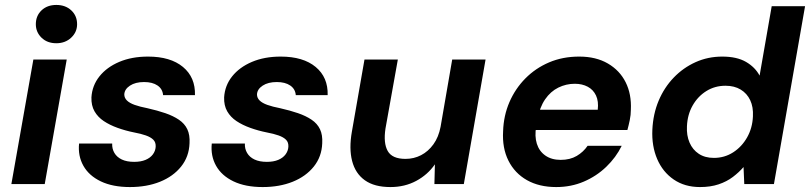

<svg xmlns="http://www.w3.org/2000/svg" viewBox="-20 -745 3278 777"><path d="M26 0 115 -504H250L161 0ZM208 -570Q171 -570 148 -592.5Q125 -615 125 -647Q125 -681 148 -703Q171 -725 208 -725Q245 -725 268.5 -703Q292 -681 292 -647Q292 -615 268 -592.5Q244 -570 208 -570Z M506 12Q436 12 388 -11Q340 -34 317.5 -74Q295 -114 300 -164H434Q433 -143 443 -126Q453 -109 473 -99.5Q493 -90 523 -90Q550 -90 569 -98Q588 -106 598.5 -120Q609 -134 610 -151Q611 -169 600.5 -179.5Q590 -190 570 -197Q550 -204 523 -209Q488 -216 456 -227.5Q424 -239 400 -255Q376 -271 362.5 -294.5Q349 -318 350 -351Q353 -399 382.5 -436Q412 -473 462.5 -494.5Q513 -516 579 -516Q670 -516 720.5 -474Q771 -432 769 -360H640Q638 -385 617.5 -399Q597 -413 563 -413Q528 -413 506 -398.5Q484 -384 483 -363Q483 -349 493.5 -338.5Q504 -328 525 -320.5Q546 -313 577 -307Q617 -298 649 -287Q681 -276 704 -260.5Q727 -245 738 -222Q749 -199 747 -165Q745 -111 713 -71Q681 -31 627.5 -9.5Q574 12 506 12Z M1043 12Q973 12 925 -11Q877 -34 854.5 -74Q832 -114 837 -164H971Q970 -143 980 -126Q990 -109 1010 -99.5Q1030 -90 1060 -90Q1087 -90 1106 -98Q1125 -106 1135.5 -120Q1146 -134 1147 -151Q1148 -169 1137.5 -179.5Q1127 -190 1107 -197Q1087 -204 1060 -209Q1025 -216 993 -227.5Q961 -239 937 -255Q913 -271 899.5 -294.5Q886 -318 887 -351Q890 -399 919.5 -436Q949 -473 999.5 -494.5Q1050 -516 1116 -516Q1207 -516 1257.5 -474Q1308 -432 1306 -360H1177Q1175 -385 1154.5 -399Q1134 -413 1100 -413Q1065 -413 1043 -398.5Q1021 -384 1020 -363Q1020 -349 1030.5 -338.5Q1041 -328 1062 -320.5Q1083 -313 1114 -307Q1154 -298 1186 -287Q1218 -276 1241 -260.5Q1264 -245 1275 -222Q1286 -199 1284 -165Q1282 -111 1250 -71Q1218 -31 1164.5 -9.5Q1111 12 1043 12Z M1560 12Q1495 12 1456.5 -15.5Q1418 -43 1405 -93.5Q1392 -144 1404 -212L1455 -504H1590L1540 -225Q1531 -166 1549 -134Q1567 -102 1621 -102Q1655 -102 1684 -117Q1713 -132 1734 -161Q1755 -190 1763 -232L1810 -504H1945L1857 0H1738L1740 -80Q1711 -38 1664.5 -13Q1618 12 1560 12Z M2231 12Q2162 12 2112.5 -16Q2063 -44 2037.5 -95Q2012 -146 2016 -214Q2018 -277 2041.5 -331.5Q2065 -386 2106 -427.5Q2147 -469 2202 -492.5Q2257 -516 2324 -516Q2392 -516 2440 -488Q2488 -460 2512 -412Q2536 -364 2533 -301Q2533 -280 2528.5 -258.5Q2524 -237 2519 -219H2111L2125 -301H2399Q2403 -335 2392 -358.5Q2381 -382 2358.5 -394Q2336 -406 2306 -406Q2271 -406 2239.5 -390.5Q2208 -375 2186 -343Q2164 -311 2155 -262L2150 -233Q2143 -194 2152.5 -163.5Q2162 -133 2187 -115.5Q2212 -98 2249 -98Q2287 -98 2314 -114Q2341 -130 2358 -155H2496Q2473 -108 2433.5 -70Q2394 -32 2342.5 -10Q2291 12 2231 12Z M2813 12Q2751 12 2706.5 -18.5Q2662 -49 2639.5 -101.5Q2617 -154 2620 -220Q2623 -284 2645.5 -337.5Q2668 -391 2706.5 -431Q2745 -471 2795 -493.5Q2845 -516 2903 -516Q2962 -516 2999 -494.5Q3036 -473 3054 -439L3103 -720H3238L3112 0H2992L2989 -69Q2971 -48 2946 -29Q2921 -10 2888 1Q2855 12 2813 12ZM2869 -106Q2912 -106 2947 -128.5Q2982 -151 3003.5 -189Q3025 -227 3027 -274Q3029 -312 3016 -339.5Q3003 -367 2977.5 -382.5Q2952 -398 2916 -398Q2873 -398 2838.5 -376.5Q2804 -355 2783 -318Q2762 -281 2760 -234Q2758 -197 2770.5 -168Q2783 -139 2808 -122.5Q2833 -106 2869 -106Z"/></svg>

Font: DM Sans
Style: Bold Italic
Weight: 700
Italic angle: -10°
Designer: Colophon Foundry, Jonny Pinhorn
Foundry: Colophon Foundry
Version: Version 4.004;gftools[0.9.30]